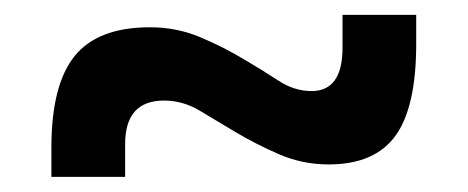

<svg xmlns="http://www.w3.org/2000/svg" viewBox="-20 -474 626 257"><path d="M48.8 -237.3V-276.4Q48.8 -360.8 80.1 -399.2Q111.3 -437.5 180.7 -437.5Q216.3 -437.5 247.8 -424.3Q279.3 -411.1 307.6 -394Q331.5 -379.9 352.8 -366Q374 -352.1 397 -352.1Q438.5 -352.1 438.5 -410.2V-454.1H537.1V-415Q537.1 -330.6 509.3 -292.2Q481.4 -253.9 419.9 -253.9Q385.3 -253.9 354 -267.3Q322.8 -280.8 294.9 -297.4Q270 -312.5 247.3 -325.9Q224.6 -339.4 199.7 -339.4Q147.5 -339.4 147.5 -281.2V-237.3Z"/></svg>

Font: Cascadia Mono PL
Style: Regular
Weight: 400
Monospace: yes
Designer: Aaron Bell
Foundry: Saja Typeworks
Version: Version 2404.023; ttfautohint (v1.8.4)